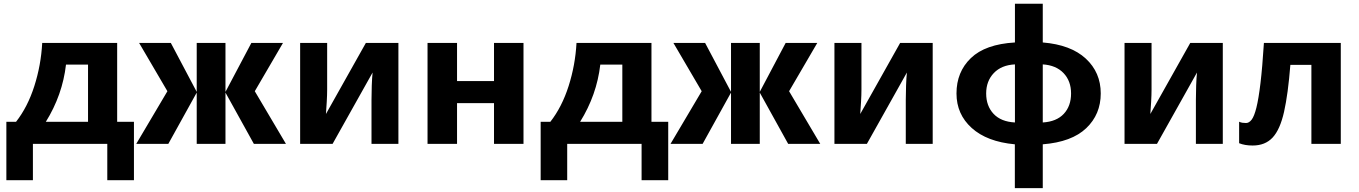

<svg xmlns="http://www.w3.org/2000/svg" viewBox="-20 -762 7199 1017"><path d="M203.6 -534.7H600.6V-116.7H689.5V192.4H548.3V0H154.3V192.4H13.7V-116.7H64.9Q126.5 -195.3 161.9 -306.2Q197.3 -417 203.6 -534.7ZM446.3 -419.9H329.6Q311 -258.8 222.7 -116.7H446.3Z M1311.5 -534.7H1479L1329.6 -278.8L1494.6 0H1324.7L1174.3 -271.5V0H1022V-271.5L871.6 0H701.7L866.7 -278.8L716.8 -534.7H884.8L1022 -275.4V-534.7H1174.3V-275.4Z M1712.9 -534.7V-288.1Q1712.9 -259.8 1710.7 -221.9Q1708.5 -184.1 1706.5 -158.2L1918 -534.7H2090.3V0H1947.8V-233.4Q1947.8 -266.6 1949.2 -308.6Q1950.7 -350.6 1953.6 -377.9L1741.7 0H1569.8V-534.7Z M2244.6 -534.7H2400.9V-332.5H2596.7V-534.7H2752.9V0H2596.7V-215.8H2400.9V0H2244.6Z M3033.7 -534.7H3430.7V-116.7H3519.5V192.4H3378.4V0H2984.4V192.4H2843.8V-116.7H2895Q2956.5 -195.3 2991.9 -306.2Q3027.3 -417 3033.7 -534.7ZM3276.4 -419.9H3159.7Q3141.1 -258.8 3052.7 -116.7H3276.4Z M4141.6 -534.7H4309.1L4159.7 -278.8L4324.7 0H4154.8L4004.4 -271.5V0H3852.1V-271.5L3701.7 0H3531.7L3696.8 -278.8L3546.9 -534.7H3714.8L3852.1 -275.4V-534.7H4004.4V-275.4Z M4543 -534.7V-288.1Q4543 -259.8 4540.8 -221.9Q4538.6 -184.1 4536.6 -158.2L4748 -534.7H4920.4V0H4777.8V-233.4Q4777.8 -266.6 4779.3 -308.6Q4780.8 -350.6 4783.7 -377.9L4571.8 0H4399.9V-534.7Z M5503.4 -742.2V-537.1Q5651.9 -524.9 5731.2 -451.7Q5810.5 -378.4 5810.5 -267.1Q5810.5 -156.2 5733.6 -83Q5656.7 -9.8 5503.4 2.4V234.4H5355.5V2.4Q5208 -11.2 5127.2 -84Q5046.4 -156.7 5046.4 -267.1Q5046.4 -380.9 5122.6 -454.3Q5198.7 -527.8 5356 -537.1V-742.2ZM5356 -113.3V-420.9Q5284.7 -417.5 5244.1 -375Q5203.6 -332.5 5203.6 -267.1Q5203.6 -200.7 5242.9 -158.9Q5282.2 -117.2 5356 -113.3ZM5503.4 -420.9V-113.3Q5576.2 -117.7 5614.7 -158.9Q5653.3 -200.2 5653.3 -267.1Q5653.3 -333 5613.5 -374.8Q5573.7 -416.5 5503.4 -420.9Z M6079.6 -534.7V-288.1Q6079.6 -259.8 6077.4 -221.9Q6075.2 -184.1 6073.2 -158.2L6284.7 -534.7H6457V0H6314.5V-233.4Q6314.5 -266.6 6315.9 -308.6Q6317.4 -350.6 6320.3 -377.9L6108.4 0H5936.5V-534.7Z M7082 -534.7V0H6926.3V-418.5H6814.9Q6802.7 -263.7 6781.5 -169.7Q6760.3 -75.7 6720.9 -33.4Q6681.6 8.8 6615.2 8.8Q6573.7 8.8 6543.5 -3.4V-117.2Q6551.8 -113.3 6560.5 -111.8Q6569.3 -110.4 6580.1 -110.4Q6596.2 -110.4 6609.9 -128.2Q6623.5 -146 6635 -191.9Q6646.5 -237.8 6656.5 -321Q6666.5 -404.3 6674.8 -534.7Z"/></svg>

Font: Lunasima
Style: Bold
Weight: 700
Designer: The DocRepair Project, Monotype Design Team
Foundry: Google
Version: Version 2.009